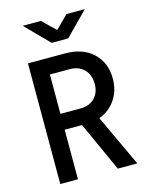

<svg xmlns="http://www.w3.org/2000/svg" viewBox="-137 -1036 874 1122"><g transform="rotate(-15 300.0 -475.0)"><path d="M85 0V-730H313Q381 -730 432.5 -703.5Q484 -677 512.5 -629Q541 -581 541 -516Q541 -443 504 -389Q467 -335 405 -313L551 0H433L297 -300H192V0ZM192 -396H313Q367 -396 399 -428Q431 -460 431 -514Q431 -569 398.5 -601.5Q366 -634 313 -634H192ZM250 -810 112 -950H222L301 -874L377 -950H488L350 -810Z"/></g></svg>

Font: JetBrains Mono NL SemiBold
Style: Regular
Weight: 600
Designer: Philipp Nurullin, Konstantin Bulenkov
Foundry: JetBrains
Version: Version 2.304; ttfautohint (v1.8.4.7-5d5b)